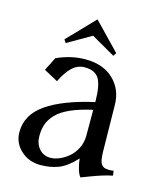

<svg xmlns="http://www.w3.org/2000/svg" viewBox="-104 -747 694 832"><g transform="rotate(15 242.5 -330.5)"><path d="M313.5 -171.4V-288.1Q254.4 -274.9 215.1 -257.3Q175.8 -239.7 154.8 -217.5Q133.8 -195.3 125.5 -172.1Q117.2 -148.9 117.2 -118.2Q117.2 -84.5 136.5 -61.8Q155.8 -39.1 187.5 -39.1Q206.5 -39.1 228.3 -48.3Q250 -57.6 269 -74Q288.1 -90.3 300.8 -116Q313.5 -141.6 313.5 -171.4ZM225.1 -490.7Q305.2 -490.7 351.3 -446.3Q397.5 -401.9 398.4 -333.5L401.4 -124.5Q401.9 -101.1 404.8 -86.7Q407.7 -72.3 414.6 -65.2Q421.4 -58.1 429.2 -56.2Q437 -54.2 451.2 -54.2Q457 -54.2 466.8 -56.2L470.2 -34.7Q447.8 -30.3 424.3 -22.9Q400.9 -15.6 371.1 -4.2Q341.3 7.3 335.4 9.3Q325.7 -2.9 319.1 -26.9Q312.5 -50.8 311.5 -69.3Q271 -25.9 234.9 -11.7Q198.7 2.4 152.8 2.4Q101.6 2.4 65.4 -30.8Q29.3 -64 29.3 -112.8Q29.3 -190.9 102.8 -241.5Q176.3 -292 313.5 -322.8Q313 -398.9 294.7 -427.7Q276.4 -456.5 231.4 -456.5Q199.2 -456.5 174.8 -433.6Q150.4 -410.6 129.4 -367.2L66.4 -401.4L96.7 -461.4Q160.6 -490.7 225.1 -490.7ZM113.8 -550.8 230 -671.4 346.2 -550.8 336.9 -536.6 230 -598.1 123 -536.6Z"/></g></svg>

Font: Flanker
Style: Regular
Weight: 400
Designer: Flanker
Foundry: Flanker
Version: Version 2.027